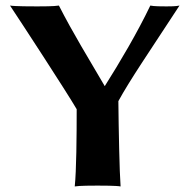

<svg xmlns="http://www.w3.org/2000/svg" viewBox="-20 -668 693 691"><path d="M406 -304C448 -381 515 -478 626 -648C613 -645 591 -645 579 -645C566 -645 533 -645 521 -648C474 -550 412 -445 357 -358C298 -459 243 -548 192 -648C175 -645 131 -645 114 -645C97 -645 33 -645 16 -648C56 -588 218 -340 256 -275C256 -178 255 -53 249 3C265 0 316 0 331 0C346 0 398 0 414 3C410 -48 407 -205 406 -304Z"/></svg>

Font: Libertinus Sans
Style: Bold
Weight: 700
Designer: Philipp H. Poll, Khaled Hosny
Foundry: Caleb Maclennan
Version: Version 7.050;RELEASE